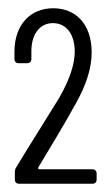

<svg xmlns="http://www.w3.org/2000/svg" viewBox="-20 -905 269 465"><path d="M26 -460H204C210 -460 214 -464 214 -470V-485C214 -491 210 -495 204 -495H76C73 -495 71 -497 73 -500C106 -555 136 -604 164 -655C189 -700 202 -740 202 -778C202 -847 163 -885 109 -885C53 -885 16 -845 15 -782V-762C15 -756 19 -752 25 -752H46C52 -752 56 -756 56 -762V-781C56 -823 77 -849 108 -849C140 -849 161 -823 161 -780C161 -750 149 -713 124 -669C91 -615 55 -559 20 -501C17 -497 16 -492 16 -488V-470C16 -464 20 -460 26 -460Z"/></svg>

Font: Barlow Condensed Light
Style: Regular
Weight: 300
Width: 3
Designer: Jeremy Tribby
Foundry: Tribby Type
Version: Version 1.422;hotconv 1.0.109;makeotfexe 2.5.65596